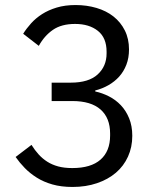

<svg xmlns="http://www.w3.org/2000/svg" viewBox="-20 -730 640 762"><path d="M261 -402Q332 -402 367.5 -434.5Q403 -467 403 -518V-525Q403 -580 368.5 -607.5Q334 -635 278 -635Q224 -635 190 -611.5Q156 -588 134 -548L72 -596Q85 -617 103.5 -637.5Q122 -658 147 -674Q172 -690 205 -700Q238 -710 280 -710Q324 -710 363 -698.5Q402 -687 430.5 -664.5Q459 -642 475.5 -609Q492 -576 492 -534Q492 -500 481.5 -473Q471 -446 453 -426Q435 -406 410.5 -392Q386 -378 358 -371V-367Q386 -361 412.5 -347.5Q439 -334 459.5 -312.5Q480 -291 492.5 -260.5Q505 -230 505 -191Q505 -146 488 -108.5Q471 -71 440 -44.5Q409 -18 365 -3Q321 12 268 12Q223 12 188 2Q153 -8 126 -25Q99 -42 78.5 -63Q58 -84 42 -107L105 -155Q118 -134 133.5 -117Q149 -100 168 -88Q187 -76 211 -69.5Q235 -63 267 -63Q341 -63 379 -96.5Q417 -130 417 -192V-200Q417 -262 379 -295.5Q341 -329 267 -329H185V-402Z"/></svg>

Font: IBM Plex Sans
Style: Regular
Weight: 400
Designer: Mike Abbink, Paul van der Laan, Pieter van Rosmalen
Foundry: Bold Monday
Version: Version 3.005